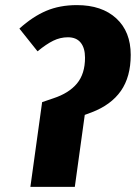

<svg xmlns="http://www.w3.org/2000/svg" viewBox="-20 -732 532 752"><path d="M145 -332 189 -347Q250 -367 281.5 -405Q313 -443 313 -506Q313 -544 296 -565Q279 -586 246 -586Q216 -586 188.5 -572.5Q161 -559 127 -531L56 -620Q108 -667 161 -689.5Q214 -712 281 -712Q379 -712 435.5 -660Q492 -608 492 -517Q492 -431 453.5 -376Q415 -321 339 -292L312 -282L273 0H99Z"/></svg>

Font: Fira Sans Condensed ExtraBold
Style: Italic
Weight: 800
Width: 3
Italic angle: -8°
Designer: bBox Type GmbH & Carrois Corporate GbR & Edenspiekermann AG
Foundry: bBox Type GmbH & Carrois Corporate GbR & Edenspiekermann AG
Version: Version 4.301